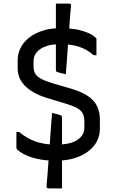

<svg xmlns="http://www.w3.org/2000/svg" viewBox="-20 -874 640 1065"><path d="M345 -462Q333 -465 320 -468Q307 -471 301 -474Q295 -474 292.5 -477.5Q290 -481 290 -486V-628Q258 -626 234 -617Q200 -605 183 -583.5Q166 -562 166 -534V-508Q166 -482 175.5 -465.5Q185 -449 210 -436Q235 -423 279 -410L375 -382Q435 -364 469.5 -340Q504 -316 519 -284Q534 -252 534 -212V-161Q534 -109 504 -69Q474 -29 419 -6Q377 12 324 16V171H248Q245 171 242.5 169.5Q240 168 239 165Q238 162 238 157Q240 137 243 101Q246 65 249 20Q249 18 250 16Q204 13 163 1Q105 -16 74 -46Q73 -48 72 -50Q71 -52 71 -55V-142H86Q132 -104 180 -88Q214 -77 256 -73Q256 -74 256 -74Q259 -123 262.5 -168Q266 -213 269 -248Q280 -245 293 -241.5Q306 -238 313 -236Q319 -235 321.5 -231Q324 -227 324 -220V-73Q378 -77 409 -98Q448 -124 448 -166V-198Q448 -224 440 -242Q432 -260 410 -273Q388 -286 345 -299L249 -328Q201 -342 168 -361Q135 -380 115.5 -401Q96 -422 87 -445.5Q78 -469 78 -494V-539Q78 -578 95.5 -611Q113 -644 145 -668Q177 -692 221 -705Q253 -715 290 -717V-854H364Q369 -854 372 -851Q375 -848 374 -841Q372 -821 369 -788Q367 -756 364 -716Q401 -713 433 -704Q485 -690 512 -664Q514 -663 514.5 -660.5Q515 -658 515 -656V-568H499Q460 -602 417 -615Q390 -624 357 -627Q357 -626 357 -625Q354 -580 351 -538Q348 -496 345 -462Z"/></svg>

Font: Code D OnePiece
Style: Regular
Weight: 400
Version: Version 1.085; ttfautohint (v1.8.4.7-5d5b);Nerd Fonts 3.0.2